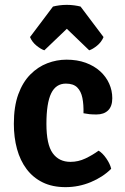

<svg xmlns="http://www.w3.org/2000/svg" viewBox="-20 -756 513 790"><path d="M323.5 -290Q324.5 -325.5 319 -353Q313.5 -380.5 297.8 -396.2Q282 -412 251 -412Q210 -412 190.5 -371.8Q171 -331.5 171 -246.5Q171 -161.5 196.8 -125.8Q222.5 -90 270 -90Q302 -90 331.5 -104Q361 -118 385.5 -136Q402 -126.5 417.5 -104Q433 -81.5 437.5 -61.5Q403.5 -27.5 353.8 -6.8Q304 14 249.5 14Q195.5 14 155.8 -5.5Q116 -25 89.5 -60.2Q63 -95.5 50 -143Q37 -190.5 37 -246.5Q37 -317.5 55.2 -367.8Q73.5 -418 104.8 -449.5Q136 -481 174.8 -495.8Q213.5 -510.5 253.5 -510.5Q297.5 -510.5 332.5 -497.8Q367.5 -485 392 -462.8Q416.5 -440.5 429.2 -412Q442 -383.5 442 -352Q442 -318.5 424.8 -301.8Q407.5 -285 377 -285Q360.5 -285 348.2 -286.2Q336 -287.5 323.5 -290ZM311.5 -729 406 -603.5Q397.5 -583 379.5 -568.2Q361.5 -553.5 347 -549L255 -637.5L162.5 -549Q148.5 -553.5 130.2 -568.2Q112 -583 103.5 -603.5L198 -729Q209.5 -732 224.2 -734Q239 -736 255 -736Q270.5 -736 285.2 -734Q300 -732 311.5 -729Z"/></svg>

Font: Signika SemiBold
Style: Regular
Weight: 600
Designer: Anna Giedry
Foundry: Anna Giedry
Version: Version 2.001